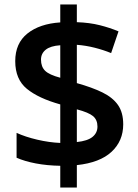

<svg xmlns="http://www.w3.org/2000/svg" viewBox="-20 -779 614 857"><path d="M249 -39Q190 -40 140 -49.5Q90 -59 54 -75V-186Q93 -168 146.5 -155.5Q200 -143 249 -141V-313Q152 -340 100 -382.5Q48 -425 48 -506Q48 -586 102.5 -629.5Q157 -673 249 -679V-759H323V-680Q380 -678 425.5 -666.5Q471 -655 509 -639L476 -542Q442 -556 402.5 -566Q363 -576 323 -579V-408Q391 -389 437 -366.5Q483 -344 506.5 -310.5Q530 -277 530 -224Q530 -150 478 -101.5Q426 -53 323 -42V58H249ZM249 -577Q205 -574 184 -557Q163 -540 163 -513Q163 -481 181.5 -463Q200 -445 249 -432ZM323 -145Q371 -150 393 -168Q415 -186 415 -214Q415 -244 395.5 -260.5Q376 -277 323 -291Z"/></svg>

Font: Noto Sans Cherokee SemiBold
Style: Regular
Weight: 600
Designer: Monotype Design Team
Foundry: Monotype Imaging Inc.
Version: Version 2.001; ttfautohint (v1.8.4.7-5d5b)